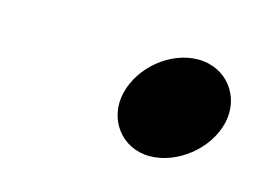

<svg xmlns="http://www.w3.org/2000/svg" viewBox="-38 -437 338 250"><g transform="rotate(15 131.0 -312.0)"><path d="M122 -314C113 -277 138 -243 176 -243C213 -243 251 -273 260 -310C269 -348 243 -381 205 -381C168 -381 131 -351 122 -314Z"/></g></svg>

Font: Electronic
Style: UltThkIt
Weight: 900
Version: Version 1.011